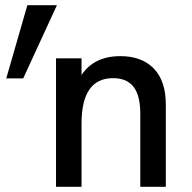

<svg xmlns="http://www.w3.org/2000/svg" viewBox="-20 -717 737 737"><path d="M4 -416 85 -697H198.5L69 -416ZM195 0V-493H293V-429Q341 -501.5 442 -501.5Q524.5 -501.5 570.5 -453.8Q616.5 -406 616.5 -316V0H518.5V-280Q518.5 -350 492.8 -383.5Q467 -417 414 -417Q293 -417 293 -243V0Z"/></svg>

Font: HK Grotesk Medium
Style: Regular
Weight: 500
Designer: Alfredo Marco Pradil
Foundry: Hanken Design Co.
Version: Version 3.001;FEAKit 1.0